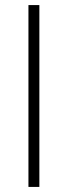

<svg xmlns="http://www.w3.org/2000/svg" viewBox="-20 -595 277 756"><path d="M92 141V-575H135V141Z"/></svg>

Font: Pavanam
Style: Regular
Weight: 400
Designer: Tharique Azeez
Foundry: Tharique Azeez
Version: Version 1.86; ttfautohint (v1.3) -l 8 -r 50 -G 200 -x 14 -D 